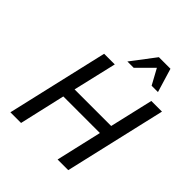

<svg xmlns="http://www.w3.org/2000/svg" viewBox="-256 -1127 1288 1288"><g transform="rotate(45 387.5 -483.0)"><path d="M607.9 0H506.8L582 -326.2H234.9L160.2 0H59.1L226.1 -722.2H327.1L254.9 -413.1H602.1L673.8 -722.2H774.9ZM663.1 -795.9H603L543 -905.8L433.1 -795.9H373L502 -965.8H611.8Z"/></g></svg>

Font: Perun
Style: Italic
Weight: 400
Italic angle: -12°
Foundry: Stefan Peev, Context Ltd
Version: Version 001.000